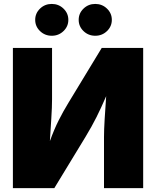

<svg xmlns="http://www.w3.org/2000/svg" viewBox="-20 -976 810 996"><path d="M722.7 0H519.5V-265.6Q519.5 -301.8 522.9 -358.2Q526.4 -414.6 530.8 -477.1Q504.4 -416 480.7 -368.7Q457 -321.3 423.3 -265.6L261.7 0H46.9V-727.5H250V-460.9Q250 -420.9 246.1 -360.4Q242.2 -299.8 238.8 -244.1Q261.2 -305.7 284.2 -351.3Q307.1 -397 334.5 -441.9L507.8 -727.5H722.7ZM248.5 -790.5Q212.9 -790.5 187.7 -814.7Q162.6 -838.9 162.6 -873Q162.6 -907.2 187.7 -931.4Q212.9 -955.6 248.5 -955.6Q284.2 -955.6 309.3 -931.4Q334.5 -907.2 334.5 -873Q334.5 -838.9 309.3 -814.7Q284.2 -790.5 248.5 -790.5ZM474.1 -790.5Q438.5 -790.5 413.3 -814.7Q388.2 -838.9 388.2 -873Q388.2 -907.2 413.3 -931.4Q438.5 -955.6 474.1 -955.6Q509.8 -955.6 534.9 -931.4Q560.1 -907.2 560.1 -873Q560.1 -838.9 534.9 -814.7Q509.8 -790.5 474.1 -790.5Z"/></svg>

Font: Inter Black
Style: Regular
Weight: 900
Designer: Rasmus Andersson
Foundry: rsms
Version: Version 4.000;git-a52131595